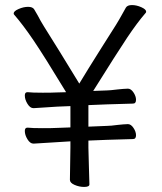

<svg xmlns="http://www.w3.org/2000/svg" viewBox="-20 -714 640 758"><path d="M329 -159V-131L331 -56L333 14Q333 24 312 24Q293 24 274.5 16Q256 8 256 -4L258 -132V-156L113 -147H112Q99 -147 88.5 -164Q78 -181 78 -197Q78 -210 88 -210H90Q106 -208 149 -208Q186 -208 204 -209L258 -211V-295H255Q228 -295 113 -287H112Q99 -287 88.5 -304Q78 -321 78 -337Q78 -350 88 -350H90Q106 -348 149 -348Q186 -348 204 -349L241 -350Q153 -495 111.5 -556Q70 -617 36 -656Q34 -658 34 -661Q34 -670 53.5 -678.5Q73 -687 91 -687Q109 -687 115 -677L129 -653Q139 -633 154 -609Q209 -522 293 -384Q323 -434 381 -526L438 -616Q451 -637 463 -659L477 -684Q483 -694 501 -694Q519 -694 538 -685.5Q557 -677 557 -668Q557 -665 555 -663Q522 -625 482.5 -566Q443 -507 348 -355L402 -357Q413 -357 445 -361Q456 -362 466.5 -363Q477 -364 485 -364Q497 -364 507 -349Q517 -334 517 -320Q517 -305 505 -305L403 -302L329 -299V-214L402 -217Q416 -217 446 -221Q457 -222 467 -223Q477 -224 485 -224Q497 -224 507 -209Q517 -194 517 -180Q517 -165 505 -165L403 -162Z"/></svg>

Font: Iansui 0.93
Style: Regular
Weight: 400
Designer: But Ko / Fontworks Inc.
Foundry: zi-hi.com / Fontworks Inc.
Version: Version 0.931